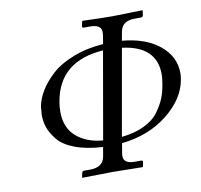

<svg xmlns="http://www.w3.org/2000/svg" viewBox="-74 -726 842 805"><g transform="rotate(-10 347.0 -323.0)"><path d="M321 -111Q251 -115 202.5 -133.5Q154 -152 131.5 -180Q109 -208 100 -233.5Q91 -259 91 -288Q91 -294 94 -324Q100 -356 120 -389Q140 -422 175 -454Q210 -486 267.5 -508.5Q325 -531 396 -536L402 -574Q403 -579 403 -586Q403 -618 355 -618H329Q320 -618 322 -626L326 -645L328 -647Q415 -644 454 -644L583 -647L584 -645L581 -626Q579 -618 572 -618H545Q491 -618 483 -574L476 -536Q577 -527 635.5 -478.5Q694 -430 694 -360Q694 -346 691 -331Q677 -252 597 -188.5Q517 -125 402 -113L395 -71Q394 -67 394 -59Q394 -27 441 -27H468Q477 -27 475 -19L471 0L469 1Q382 -1 343 -1L214 1L212 0L216 -19Q218 -27 225 -27H251Q306 -27 314 -71ZM326 -138 391 -510Q203 -497 174 -331Q170 -311 170 -288Q170 -219 213 -181.5Q256 -144 326 -138ZM611 -324Q616 -351 616 -368Q616 -489 471 -507L406 -139Q462 -145 502.5 -164.5Q543 -184 564 -213Q585 -242 595.5 -267.5Q606 -293 611 -324Z"/></g></svg>

Font: Linux Libertine O
Style: Italic
Weight: 400
Italic angle: -12°
Designer: Philipp H. Poll
Foundry: Philipp H. Poll
Version: Version 5.1.6